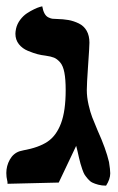

<svg xmlns="http://www.w3.org/2000/svg" viewBox="-20 -582 375 608"><path d="M254.9 -296.9Q254.9 -274.4 260.5 -250Q266.1 -225.6 272 -210.7Q277.8 -195.8 289.1 -168.9Q315.4 -110.8 325.2 -68.8Q329.1 -44.4 329.1 -33.2Q329.1 -14.6 315.9 5.9Q302.2 5.9 291.3 2.9Q280.3 0 272.7 -3.7Q265.1 -7.3 258.3 -15.4Q251.5 -23.4 248 -28.8Q244.6 -34.2 240.5 -46.1Q236.3 -58.1 234.9 -63.7Q233.4 -69.3 230 -83Q225.1 -106 221.2 -120.1Q220.2 -118.2 166 -3.9L3.9 0Q3.9 -7.8 2.9 -9.8Q0 -21.5 0 -34.2Q0 -56.6 11 -76.4Q22 -96.2 42 -103Q43.9 -103.5 48.1 -104.5Q52.2 -105.5 54.2 -106Q102.5 -114.7 130.4 -133.3Q158.2 -151.9 173.1 -191.2Q188 -230.5 188 -296.9Q188 -331.1 183.8 -352.5Q179.7 -374 170.2 -384.8Q160.6 -395.5 151.1 -399.4Q141.6 -403.3 124 -405.8Q111.3 -407.2 98.9 -410.4Q86.4 -413.6 68.6 -420.9Q50.8 -428.2 39.8 -442.1Q28.8 -456.1 28.8 -475.1Q28.8 -481.4 30.8 -491.2Q34.2 -506.3 43.9 -519.3Q53.7 -532.2 65.2 -539.8Q76.7 -547.4 87.9 -552.7Q99.1 -558.1 106.4 -560.1L113.8 -562Q116.2 -547.9 121.1 -539.1Q126 -530.3 133.3 -526.9Q140.6 -523.4 145.5 -522.7Q150.4 -522 158.2 -522Q180.2 -521.5 196.8 -518.6Q213.4 -515.6 229.5 -507.8Q245.6 -500 254.4 -484.6Q263.2 -469.2 263.2 -446.8Q263.2 -434.6 258.8 -372.1Q254.9 -316.4 254.9 -296.9Z"/></svg>

Font: Common Serif
Style: Bold
Weight: 700
Designer: Philipp H. Poll, Khaled Hosny
Foundry: Stefan Peev, Context Ltd.
Version: Version 1.026